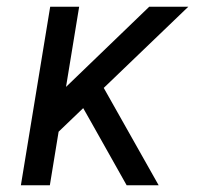

<svg xmlns="http://www.w3.org/2000/svg" viewBox="-20 -550 616 570"><path d="M42 0H128L154 -159L227 -229L248 -192L356 0H451L288 -289L539 -530H423L176 -292L215 -530H129Z"/></svg>

Font: Iosevka Sparkle
Style: Italic
Weight: 400
Italic angle: -9°
Designer: Belleve Invis
Foundry: Belleve Invis
Version: Version 4.5.0; ttfautohint (v1.8.3)